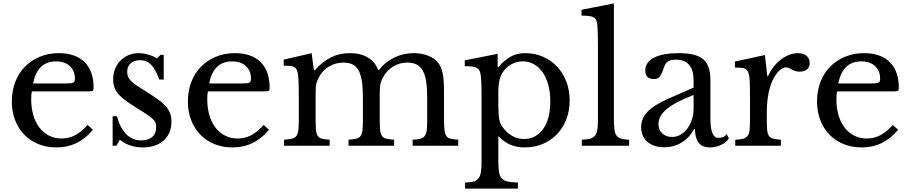

<svg xmlns="http://www.w3.org/2000/svg" viewBox="-20 -850 5310 1120"><path d="M522 -93Q437 10 311 10Q252 10 204 -9.5Q156 -29 121.5 -64.5Q87 -100 68 -149.5Q49 -199 49 -259Q49 -320 69 -372Q89 -424 125.5 -461Q162 -498 212.5 -519Q263 -540 323 -540Q420 -540 473 -488Q526 -436 526 -337Q526 -323 520.5 -320Q515 -317 495 -317H166Q162 -302 162 -272Q162 -220 174.5 -177.5Q187 -135 210.5 -105Q234 -75 266.5 -58.5Q299 -42 339 -42Q381 -42 417 -60.5Q453 -79 491 -121ZM357 -363Q377 -363 389 -364Q401 -365 407 -368Q413 -371 415 -376.5Q417 -382 417 -391Q417 -437 387.5 -464.5Q358 -492 307 -492Q198 -492 173 -363Z M659 0H637V-172H662Q701 -31 804 -31Q844 -31 867.5 -50.5Q891 -70 891 -110Q891 -125 886.5 -135.5Q882 -146 869.5 -157.5Q857 -169 834.5 -184Q812 -199 775 -222Q741 -243 716 -261Q691 -279 674 -297.5Q657 -316 648.5 -337.5Q640 -359 640 -386Q640 -420 651.5 -448.5Q663 -477 683 -497Q703 -517 730 -528.5Q757 -540 789 -540Q816 -540 845 -531.5Q874 -523 896 -509L916 -530H935V-386H909Q887 -447 861 -473Q835 -499 797 -499Q763 -499 742.5 -481Q722 -463 722 -431Q722 -414 727.5 -401.5Q733 -389 745 -377Q757 -365 775.5 -352.5Q794 -340 820 -324Q863 -297 893.5 -276Q924 -255 943 -234.5Q962 -214 971 -192Q980 -170 980 -142Q980 -70 934 -30Q888 10 813 10Q734 10 679 -35Z M1549 -93Q1464 10 1338 10Q1279 10 1231 -9.5Q1183 -29 1148.5 -64.5Q1114 -100 1095 -149.5Q1076 -199 1076 -259Q1076 -320 1096 -372Q1116 -424 1152.5 -461Q1189 -498 1239.5 -519Q1290 -540 1350 -540Q1447 -540 1500 -488Q1553 -436 1553 -337Q1553 -323 1547.5 -320Q1542 -317 1522 -317H1193Q1189 -302 1189 -272Q1189 -220 1201.5 -177.5Q1214 -135 1237.5 -105Q1261 -75 1293.5 -58.5Q1326 -42 1366 -42Q1408 -42 1444 -60.5Q1480 -79 1518 -121ZM1384 -363Q1404 -363 1416 -364Q1428 -365 1434 -368Q1440 -371 1442 -376.5Q1444 -382 1444 -391Q1444 -437 1414.5 -464.5Q1385 -492 1334 -492Q1225 -492 1200 -363Z M1821 -160Q1821 -118 1823 -94Q1825 -70 1833.5 -57.5Q1842 -45 1858 -41Q1874 -37 1903 -35V0H1637V-35Q1666 -37 1683 -41Q1700 -45 1709 -57Q1718 -69 1720.5 -91.5Q1723 -114 1723 -152V-280Q1723 -337 1721.5 -375Q1720 -413 1716 -427Q1713 -440 1708.5 -447.5Q1704 -455 1695.5 -459.5Q1687 -464 1672.5 -465.5Q1658 -467 1635 -467V-502L1798 -540L1811 -440H1816Q1861 -491 1910.5 -515.5Q1960 -540 2020 -540Q2083 -540 2126 -514.5Q2169 -489 2186 -441H2190Q2227 -489 2280 -514.5Q2333 -540 2393 -540Q2441 -540 2479 -524.5Q2517 -509 2537 -482Q2555 -459 2562.5 -421.5Q2570 -384 2570 -319V-160Q2570 -119 2572.5 -95Q2575 -71 2583 -58Q2591 -45 2607.5 -41Q2624 -37 2653 -35V0H2387V-35Q2415 -36 2432 -40.5Q2449 -45 2458 -57.5Q2467 -70 2469.5 -92.5Q2472 -115 2472 -152V-278Q2472 -335 2466 -374.5Q2460 -414 2446 -438.5Q2432 -463 2409.5 -474Q2387 -485 2355 -485Q2310 -485 2272 -461Q2234 -437 2212 -395Q2207 -384 2203.5 -375Q2200 -366 2198 -354.5Q2196 -343 2195.5 -327Q2195 -311 2195 -287V-160Q2195 -119 2197 -95Q2199 -71 2207.5 -58Q2216 -45 2233 -41Q2250 -37 2279 -35V0H2013V-35Q2041 -37 2058 -41Q2075 -45 2083.5 -57Q2092 -69 2094.5 -91.5Q2097 -114 2097 -152V-278Q2097 -336 2091 -375.5Q2085 -415 2071.5 -439.5Q2058 -464 2036 -474.5Q2014 -485 1982 -485Q1937 -485 1897.5 -461Q1858 -437 1838 -395Q1833 -384 1829.5 -375Q1826 -366 1824 -354.5Q1822 -343 1821.5 -327Q1821 -311 1821 -287Z M2883 -458H2887Q2919 -496 2956 -518Q2993 -540 3042 -540Q3099 -540 3146.5 -519.5Q3194 -499 3229 -462Q3264 -425 3283.5 -374.5Q3303 -324 3303 -264Q3303 -203 3283 -152.5Q3263 -102 3228 -66Q3193 -30 3145 -10Q3097 10 3041 10Q2995 10 2957.5 -5.5Q2920 -21 2887 -56V90Q2887 130 2891 154Q2895 178 2907 191Q2919 204 2941.5 209Q2964 214 3001 215V250H2693V215Q2723 214 2741.5 209Q2760 204 2770.5 191Q2781 178 2785 155.5Q2789 133 2789 97V-277Q2789 -335 2787.5 -372Q2786 -409 2782 -423Q2777 -447 2759 -455.5Q2741 -464 2691 -464V-498L2883 -536ZM2913 -429Q2900 -409 2893.5 -382Q2887 -355 2887 -310V-232Q2887 -205 2888.5 -185.5Q2890 -166 2893 -151.5Q2896 -137 2901 -126.5Q2906 -116 2914 -106Q2937 -74 2969 -56.5Q3001 -39 3036 -39Q3105 -39 3147.5 -96.5Q3190 -154 3190 -260Q3190 -312 3178.5 -354.5Q3167 -397 3146 -427.5Q3125 -458 3095.5 -475Q3066 -492 3030 -492Q2994 -492 2963.5 -475.5Q2933 -459 2913 -429Z M3561 -156Q3561 -118 3564 -95Q3567 -72 3576.5 -59Q3586 -46 3603.5 -41Q3621 -36 3650 -35V0H3374V-35Q3404 -36 3422 -41Q3440 -46 3450.5 -58.5Q3461 -71 3464.5 -92.5Q3468 -114 3468 -149V-580Q3468 -634 3466.5 -670.5Q3465 -707 3462 -720Q3457 -743 3438.5 -751Q3420 -759 3372 -759V-793L3561 -830Z M4026 -296Q3969 -274 3929.5 -253Q3890 -232 3866 -211Q3842 -190 3831.5 -169Q3821 -148 3821 -126Q3821 -93 3843 -72Q3865 -51 3901 -51Q3926 -51 3949 -64Q3972 -77 3989 -99.5Q4006 -122 4016 -152Q4026 -182 4026 -217ZM4026 -339V-380Q4026 -502 3922 -502Q3905 -502 3893 -499Q3881 -496 3872.5 -489Q3864 -482 3858 -469Q3852 -456 3846 -437Q3835 -408 3824.5 -398.5Q3814 -389 3794 -389Q3744 -389 3744 -439Q3744 -487 3795 -513.5Q3846 -540 3940 -540Q4040 -540 4082 -504.5Q4124 -469 4124 -384V-160Q4124 -46 4169 -46Q4183 -46 4196 -49.5Q4209 -53 4218 -68L4232 -44Q4220 -21 4188 -5.5Q4156 10 4121 10Q4076 10 4055 -18Q4034 -46 4034 -97H4029Q4003 -48 3957.5 -19.5Q3912 9 3855 9Q3792 9 3756 -23Q3720 -55 3720 -109Q3720 -158 3756 -197Q3792 -236 3882 -276Z M4453 -159Q4453 -118 4455 -94Q4457 -70 4465.5 -57.5Q4474 -45 4490 -41Q4506 -37 4535 -35V0H4269V-35Q4298 -36 4315 -40.5Q4332 -45 4341 -57Q4350 -69 4352.5 -91.5Q4355 -114 4355 -152V-269Q4355 -337 4353.5 -375Q4352 -413 4343.5 -431Q4335 -449 4317 -452.5Q4299 -456 4267 -456V-491L4442 -529L4456 -405H4460Q4473 -435 4492.5 -460Q4512 -485 4535 -502.5Q4558 -520 4583.5 -530Q4609 -540 4634 -540Q4666 -540 4684.5 -524.5Q4703 -509 4703 -483Q4703 -459 4688 -445.5Q4673 -432 4645 -432Q4629 -432 4618 -436Q4607 -440 4598.5 -444.5Q4590 -449 4582.5 -453Q4575 -457 4566 -457Q4539 -457 4512 -423Q4485 -389 4470 -335Q4453 -275 4453 -193Z M5219 -93Q5134 10 5008 10Q4949 10 4901 -9.5Q4853 -29 4818.5 -64.5Q4784 -100 4765 -149.5Q4746 -199 4746 -259Q4746 -320 4766 -372Q4786 -424 4822.5 -461Q4859 -498 4909.5 -519Q4960 -540 5020 -540Q5117 -540 5170 -488Q5223 -436 5223 -337Q5223 -323 5217.5 -320Q5212 -317 5192 -317H4863Q4859 -302 4859 -272Q4859 -220 4871.5 -177.5Q4884 -135 4907.5 -105Q4931 -75 4963.5 -58.5Q4996 -42 5036 -42Q5078 -42 5114 -60.5Q5150 -79 5188 -121ZM5054 -363Q5074 -363 5086 -364Q5098 -365 5104 -368Q5110 -371 5112 -376.5Q5114 -382 5114 -391Q5114 -437 5084.5 -464.5Q5055 -492 5004 -492Q4895 -492 4870 -363Z"/></svg>

Font: SVN-Libre Baskerville
Style: Regular
Weight: 400
Designer: Pablo Impallari, Rodrigo Fuenzalida
Foundry: Pablo Impallari, Rodrigo Fuenzalida
Version: Version 1.000; ttfautohint (v1.8.4)